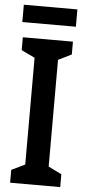

<svg xmlns="http://www.w3.org/2000/svg" viewBox="-59 -906 421 939"><g transform="rotate(5 151.5 -436.5)"><path d="M274 0H28V-63L94 -95V-619L28 -651V-714H274V-651L209 -619V-95L274 -63ZM282 -873V-788H19V-873Z"/></g></svg>

Font: Noto Sans Tamil ExtraCondensed SemiBold
Style: Regular
Weight: 600
Width: 2
Designer: Jelle Bosma - Monotype Design Team
Foundry: Monotype Imaging Inc.
Version: Version 2.004; ttfautohint (v1.8.4.7-5d5b)